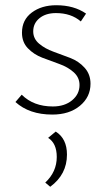

<svg xmlns="http://www.w3.org/2000/svg" viewBox="-20 -434 411 734"><path d="M180 4Q92 4 39 -44L63 -72Q108 -27 182 -27Q227 -27 255.5 -50.5Q284 -74 284 -109Q284 -138 261.5 -158Q239 -178 206.5 -189.5Q174 -201 141.5 -213.5Q109 -226 86.5 -249.5Q64 -273 64 -309Q64 -358 101.5 -386Q139 -414 195 -414Q263 -414 309 -382L289 -352Q252 -384 194 -384Q155 -384 131 -364.5Q107 -345 107 -314Q107 -286 129.5 -267Q152 -248 184 -236.5Q216 -225 248.5 -212.5Q281 -200 303.5 -175Q326 -150 326 -114Q326 -63 285.5 -29.5Q245 4 180 4ZM172 280 153 264Q197 223 197 166Q197 114 164 93L193 69Q236 96 236 157Q236 233 172 280Z"/></svg>

Font: EauTest Light
Style: Regular
Weight: 300
Designer: Christian Thalmann (Catharsis Fonts)
Version: Version 0.001;PS 000.001;hotconv 1.0.88;makeotf.lib2.5.64775